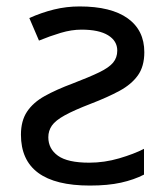

<svg xmlns="http://www.w3.org/2000/svg" viewBox="-20 -566 519 596"><path d="M227 -546Q325 -546 376.5 -509Q428 -472 428 -404Q428 -360 408 -332Q388 -304 351 -284Q314 -264 262 -244Q210 -224 181 -208Q152 -192 141 -176Q130 -160 130 -140Q130 -104 160 -82.5Q190 -61 257 -61Q304 -61 350 -74.5Q396 -88 427 -104V-24Q396 -8 355.5 1Q315 10 259 10Q45 10 45 -148Q45 -191 64 -219.5Q83 -248 119 -268Q155 -288 206 -307Q258 -327 288 -341.5Q318 -356 331 -371.5Q344 -387 344 -409Q344 -439 315.5 -456.5Q287 -474 233 -474Q202 -474 168.5 -464Q135 -454 101 -440L71 -510Q109 -527 147.5 -536.5Q186 -546 227 -546Z"/></svg>

Font: Noto Sans Historical
Style: Regular
Weight: 400
Designer: Monotype Design Team
Foundry: Monotype Imaging Inc.
Version: Version 2.013; ttfautohint (v1.8.4.7-5d5b)